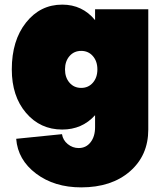

<svg xmlns="http://www.w3.org/2000/svg" viewBox="-20 -560 712 830"><path d="M50 40 248 20Q252 46 273 63Q294 80 320 80Q352 80 371.5 55Q391 30 391 -10V-62Q335 0 249 0Q154 0 92.5 -72Q31 -144 31 -260Q31 -385 92.5 -462.5Q154 -540 249 -540Q336 -540 391 -473V-520H621V0Q621 112 541.5 181Q462 250 331 250Q215 250 136 190.5Q57 131 50 40ZM331 -180Q362 -180 381.5 -202.5Q401 -225 401 -260Q401 -295 381.5 -317.5Q362 -340 331 -340Q300 -340 280.5 -317.5Q261 -295 261 -260Q261 -225 280.5 -202.5Q300 -180 331 -180Z"/></svg>

Font: Metropolitano Black
Style: Regular
Weight: 900
Designer: Fonts by Alex Slobzheninov & Chris M. Simpson / Changes by Cristiano Sobral
Foundry: Fonts by Alex Slobzheninov & Chris M. Simpson / Changes by Cristiano Sobral
Version: Version 1.00;August 30, 2020;FontCreator 13.0.0.2681 64-bit